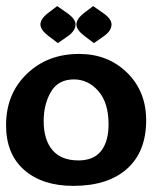

<svg xmlns="http://www.w3.org/2000/svg" viewBox="-20 -606 551 633"><path d="M221.7 6.8Q120.1 6.8 60.1 -45.4Q0 -97.7 0 -193.4Q0 -296.4 68.4 -362.3Q136.7 -428.2 240.7 -428.2Q335.9 -428.2 398.9 -366.5Q461.9 -304.7 461.9 -209.5Q461.9 -106 398.9 -49.6Q335.9 6.8 221.7 6.8ZM238.8 -77.1Q288.6 -77.1 313.2 -108.2Q337.9 -139.2 337.9 -196.3Q337.9 -267.1 304.4 -305.7Q271 -344.2 223.6 -344.2Q171.9 -344.2 147.9 -303.2Q124 -262.2 124 -207Q124 -145.5 152.8 -111.3Q181.6 -77.1 238.8 -77.1ZM170.9 -463.9 139.2 -487.8Q113.3 -507.8 113.3 -525.4Q113.3 -543.9 139.6 -564L168.5 -585.9L202.1 -562.5Q229 -543.5 229 -525.4Q229 -504.4 203.1 -486.3ZM289.6 -463.9 257.8 -487.8Q231.9 -507.8 231.9 -525.4Q231.9 -543.9 258.3 -564L287.1 -585.9L320.8 -562.5Q347.7 -543.5 347.7 -525.4Q347.7 -504.4 321.8 -486.3Z"/></svg>

Font: ALMAS
Style: Bold
Weight: 700
Designer: ALMAS Font/ by Husham Jawad Kadhim, derived from the Bainsely font by/ Paul James MIller
Foundry: High-Logic / Made with FontCreator
Version: Version 1.411;September 19, 2021;FontCreator 14.0.0.2814 32-